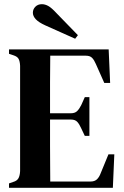

<svg xmlns="http://www.w3.org/2000/svg" viewBox="-20 -897 594 917"><path d="M23 0V-21L43 -28Q61 -33 68 -45.5Q75 -58 76 -80V-583Q75 -604 69 -615.5Q63 -627 44 -633L23 -640V-661H499L506 -501H478L438 -591Q430 -610 420 -620.5Q410 -631 390 -631H220Q219 -569 219 -503.5Q219 -438 219 -356H318Q338 -356 348.5 -366.5Q359 -377 368 -395L385 -433H407V-248H385L367 -286Q359 -304 349 -315Q339 -326 319 -326H219Q219 -254 219 -202Q219 -150 219.5 -109.5Q220 -69 220 -30H412Q432 -30 443 -40.5Q454 -51 461 -70L498 -160H526L519 0ZM339 -712Q302 -728 267.5 -744Q233 -760 196 -776Q165 -790 151 -805Q137 -820 137 -836Q137 -853 149 -865Q161 -877 180 -877Q195 -877 210.5 -868.5Q226 -860 250 -834Q274 -809 300.5 -782Q327 -755 352 -729Z"/></svg>

Font: DM Serif Text
Style: Regular
Weight: 400
Designer: Colophon Foundry, Frank Grießhammer
Foundry: Colophon Foundry
Version: Version 5.200; ttfautohint (v1.8.3)